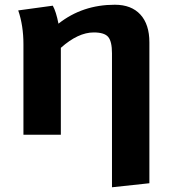

<svg xmlns="http://www.w3.org/2000/svg" viewBox="-20 -569 719 811"><path d="M57 -525 203 -545Q217 -520 227 -469Q328 -549 465 -549Q535 -549 573 -507.5Q611 -466 611 -390V205L453 222V-344Q453 -394 437 -413Q421 -432 376 -432Q310 -432 237 -367V0H79V-382Q79 -461 57 -525Z"/></svg>

Font: Fix15 Mono
Style: Bold
Weight: 700
Designer: Carrois Corporate & Edenspiekermann AG
Foundry: Carrois Corporate GbR & Edenspiekermann AG
Version: Version 3.206